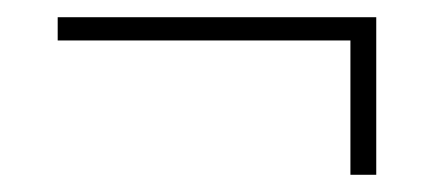

<svg xmlns="http://www.w3.org/2000/svg" viewBox="-20 -388 515 223"><path d="M387 -341H47V-368H417V-185H387Z"/></svg>

Font: Trirong ExtraLight
Style: Regular
Weight: 275
Designer: Katatrad Team
Foundry: CadsonDemak
Version: Version 1.001